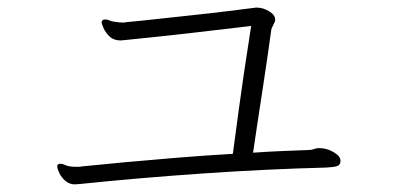

<svg xmlns="http://www.w3.org/2000/svg" viewBox="-20 -580 1040 503"><path d="M872 -158Q872 -148 863.5 -145Q855 -142 834 -141Q678 -137 511 -125.5Q344 -114 190 -98Q186 -98 182.5 -97.5Q179 -97 176 -97Q162 -97 151.5 -106Q141 -115 135.5 -126.5Q130 -138 130 -144Q130 -151 138 -151Q144 -151 152.5 -147Q161 -143 180 -143Q183 -143 186.5 -143Q190 -143 194 -144Q242 -149 307.5 -155Q373 -161 446.5 -167Q520 -173 590 -177Q595 -214 606 -296Q617 -378 638 -512Q556 -502 471.5 -492.5Q387 -483 307 -475Q304 -475 301.5 -474.5Q299 -474 296 -474Q278 -474 267 -484.5Q256 -495 251 -507Q246 -519 246 -521Q246 -522 247.5 -525.5Q249 -529 256 -529Q261 -529 265.5 -527Q270 -525 274 -524Q282 -523 287.5 -522Q293 -521 300 -521Q302 -521 305 -521Q308 -521 311 -522Q345 -525 389.5 -530Q434 -535 482 -540Q530 -545 574 -550.5Q618 -556 650 -560H654Q669 -560 685 -550.5Q701 -541 701 -528Q701 -524 698 -519Q697 -516 694.5 -511.5Q692 -507 691 -504Q687 -473 680.5 -429.5Q674 -386 667 -339.5Q660 -293 653.5 -251Q647 -209 643 -180Q686 -183 723.5 -184.5Q761 -186 789 -187Q796 -187 802.5 -189.5Q809 -192 816 -192Q836 -192 854 -181.5Q872 -171 872 -159Z"/></svg>

Font: Moon Stars Kai HW Light
Style: Regular
Weight: 300
Designer: GuiWonder
Version: Version 1.101